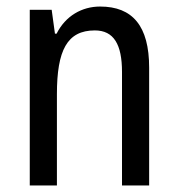

<svg xmlns="http://www.w3.org/2000/svg" viewBox="-20 -567 545 587"><path d="M286 -547C230 -547 180 -518 153 -464H148L138 -537H71V0H154V-279C154 -413 185 -474 270 -474C328 -474 353 -431 353 -347V0H436V-360C436 -488 385 -547 286 -547Z"/></svg>

Font: Noto Sans Khmer UI Condensed
Style: Regular
Weight: 400
Width: 3
Designer: Danh Hong and the Monotype Design Team
Foundry: Monotype Imaging Inc.
Version: Version 2.002